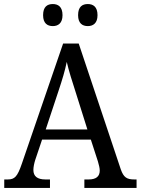

<svg xmlns="http://www.w3.org/2000/svg" viewBox="-20 -929 695 949"><path d="M414 -800C440 -800 462 -814 462 -854C462 -896 440 -909 414 -909C387 -909 366 -896 366 -854C366 -814 387 -800 414 -800ZM241 -800C267 -800 289 -814 289 -854C289 -896 267 -909 241 -909C214 -909 193 -896 193 -854C193 -814 214 -800 241 -800ZM1 0H227V-42H205C164 -42 145 -58 145 -89C145 -103 149 -122 154 -138L188 -239H429L464 -131C469 -114 473 -98 473 -86C473 -57 455 -42 418 -42H397V0H655V-42H644C607 -42 591 -52 577 -92L369 -714H292L88 -120C66 -56 53 -42 18 -42H1ZM206 -289 269 -479C288 -536 301 -579 310 -623C320 -579 336 -529 355 -470L412 -289Z"/></svg>

Font: Noto Serif Bengali SemiCondensed
Style: Regular
Weight: 400
Width: 4
Designer: Juan Bruce, Universal Thirst, Indian Type Foundry and the Monotype Design Team.
Foundry: Monotype Imaging Inc.
Version: Version 2.003